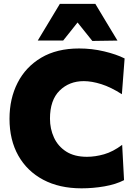

<svg xmlns="http://www.w3.org/2000/svg" viewBox="-20 -986 722 1020"><path d="M413 14.5Q295.5 14.5 209.8 -31Q124 -76.5 77.2 -159.5Q30.5 -242.5 30.5 -355Q30.5 -462 73.5 -546.2Q116.5 -630.5 199 -679.5Q281.5 -728.5 400.5 -728.5Q468.5 -728.5 533.5 -713Q598.5 -697.5 642 -675.5L627.5 -485.5Q569 -523 518 -539Q467 -555 425 -555Q348 -555 296.8 -504.8Q245.5 -454.5 245.5 -355.5Q245.5 -301.5 266.8 -255.2Q288 -209 331.5 -181Q375 -153 442 -153Q486 -153 533.2 -166.5Q580.5 -180 629 -216.5L639 -29Q595.5 -6.5 535 4Q474.5 14.5 413 14.5ZM470.5 -768.5Q451 -793 431.5 -817.2Q412 -841.5 392 -866.5Q372.5 -842 353.5 -818Q334.5 -794 315.5 -770.5H180.5Q209.5 -818.5 238.8 -867.2Q268 -916 298 -965.5H486.5Q516 -916 545.5 -867.2Q575 -818.5 604 -770.5Z"/></svg>

Font: Commissioner ExtraBold
Style: Regular
Weight: 800
Designer: Kostas Bartsokas
Foundry: Kostas Bartsokas
Version: Version 1.000; ttfautohint (v1.8.3)